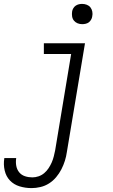

<svg xmlns="http://www.w3.org/2000/svg" viewBox="-62 -742 582 985"><path d="M100 223Q68 223 38.5 214Q9 205 -11 184Q-31 163 -38 132.5Q-45 102 -40 71V69H21V70Q18 90 21.5 109Q25 128 36.5 142Q48 156 66 162Q84 168 104 168Q120 168 136 162.5Q152 157 165 146Q178 135 187.5 120.5Q197 106 203.5 91Q210 76 214 60Q218 44 221 29L303 -465H163V-520H374L281 38Q278 60 271 82.5Q264 105 253 126.5Q242 148 226 167Q210 186 189.5 199Q169 212 145.5 217.5Q122 223 100 223ZM360 -618Q347 -618 336 -622.5Q325 -627 317.5 -636Q310 -645 308 -657.5Q306 -670 308 -683Q309 -691 314 -699.5Q319 -708 326.5 -713Q334 -718 342.5 -720Q351 -722 359 -722Q372 -722 383.5 -717.5Q395 -713 402 -704Q409 -695 411.5 -682.5Q414 -670 411 -657Q410 -649 405 -640.5Q400 -632 393 -627Q386 -622 377 -620Q368 -618 360 -618Z"/></svg>

Font: Iosevka Term Curly Light
Style: Italic
Weight: 300
Italic angle: -9°
Designer: Belleve Invis
Foundry: Belleve Invis
Version: Version 32.3.0